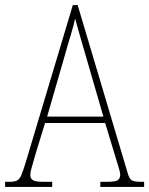

<svg xmlns="http://www.w3.org/2000/svg" viewBox="-23 -734 586 754"><path d="M-3 0V-20H15Q33 -20 43.5 -25Q54 -30 60.5 -45.5Q67 -61 77 -93L263 -714H282L477 -59Q484 -33 493.5 -26.5Q503 -20 531 -20H543V0H371V-20H396Q430 -20 439.5 -26.5Q449 -33 449 -48Q449 -58 441.5 -81.5Q434 -105 429 -122L390 -251H154L118 -134Q115 -122 109.5 -104.5Q104 -87 100 -71Q96 -55 96 -47Q96 -33 106 -26.5Q116 -20 150 -20H182V0ZM162 -276H383L319 -497Q304 -549 291.5 -591.5Q279 -634 272 -661Q267 -636 254 -593.5Q241 -551 230 -511Z"/></svg>

Font: Noto Serif Thai Condensed Thin
Style: Regular
Weight: 100
Width: 3
Designer: Monotype Design Team
Foundry: Monotype Imaging Inc.
Version: Version 2.001; ttfautohint (v1.8.4.7-5d5b)